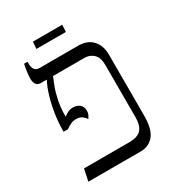

<svg xmlns="http://www.w3.org/2000/svg" viewBox="-173 -822 845 925"><g transform="rotate(-30 249.0 -359.0)"><path d="M46 0 60 -66H313Q358 -66 378 -87.5Q398 -109 398 -155V-445Q398 -488 377.5 -507Q357 -526 329 -526H153Q146 -510 135 -481Q124 -452 116 -413.5Q108 -375 108 -332V-326Q119 -334 131 -340.5Q143 -347 160 -347Q181 -347 196 -335.5Q211 -324 211 -300Q211 -287 206.5 -278Q202 -269 197 -261Q187 -276 175 -283.5Q163 -291 145 -291Q128 -291 115.5 -285Q103 -279 87 -268H63V-277Q63 -317 70 -363.5Q77 -410 89.5 -452.5Q102 -495 118 -525V-526H86Q52 -526 52 -570Q52 -584 54.5 -603Q57 -622 62 -647H81V-637Q81 -592 116 -592H332Q382 -592 410 -561.5Q438 -531 438 -480V-142Q438 -65 410 -32.5Q382 0 338 0ZM149 -679 152 -718H315L313 -679Z"/></g></svg>

Font: Noto Serif Hebrew SemiCondensed Light
Style: Regular
Weight: 300
Width: 4
Designer: Monotype Design Team
Foundry: Monotype Imaging Inc.
Version: Version 2.004; ttfautohint (v1.8.4.7-5d5b)